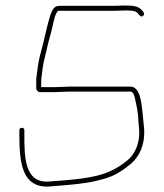

<svg xmlns="http://www.w3.org/2000/svg" viewBox="-20 -646 591 694"><path d="M234 -315H451C460.3 -315 464.5 -304 467 -294C472.6 -267.7 480 -239.4 480 -209C481.3 -198.3 482.3 -188 483 -178C486.8 -128.6 466.7 -86.8 440 -66C420.1 -50.1 402.9 -38.5 378 -27C320.1 -0.3 235.8 4 158 10C69.7 17.4 68 -75.6 68 -158V-175C68 -181 65 -184 59 -184C53 -184 50 -181 50 -175V-158C50 -58.1 59.3 35.2 160 28C205.3 24.5 254.1 20.8 297 14C321.2 10.4 337.3 4.8 358 0C396 -10.9 424 -30.4 451 -52C482.9 -78.1 504.6 -122 501 -180C498.3 -200.6 497.6 -221.2 495 -242C490.9 -274.6 486.8 -333 451 -333H234C215.8 -333 194.7 -331 176 -331H129V-359C132.6 -388 134.9 -412.6 142 -439L156 -497C161.7 -516.9 165.9 -534.5 171 -555C174.6 -573.1 179.8 -596.8 190 -607H397C402.3 -607 411.7 -607.3 425 -608C449.8 -608 468.9 -609.6 479 -597C482.9 -592.5 489.4 -581.5 497.5 -589C505.8 -596.7 497.3 -604 493 -609C478.2 -625.9 457.7 -626 425 -626C411.7 -625.3 402.3 -625 397 -625H202C196.7 -625 191.7 -624.7 187 -624C172.7 -621.1 165.7 -603.4 161 -588C152.7 -560.9 144.9 -528.7 139 -501L124 -443C117.1 -417.2 114.9 -388.4 111 -361V-328C111 -318.9 118.5 -311.6 128 -313H176C195.4 -313 214.7 -315 234 -315Z"/></svg>

Font: HoneyBee
Style: BLn
Weight: 100
Foundry: Cannot Into Space Fonts
Version: Version 0.89